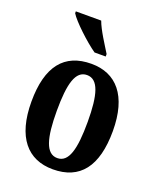

<svg xmlns="http://www.w3.org/2000/svg" viewBox="-143 -854 790 953"><g transform="rotate(20 252.0 -378.0)"><path d="M248 -606H307V-619C284 -657 241 -721 225 -766H91V-756C112 -721 196 -642 248 -606ZM251 10C393 10 467 -82 467 -270C467 -457 385 -548 254 -548C111 -548 37 -457 37 -270C37 -82 118 10 251 10ZM253 -50C193 -50 171 -125 171 -270C171 -414 192 -488 252 -488C312 -488 334 -414 334 -270C334 -125 313 -50 253 -50Z"/></g></svg>

Font: Noto Serif Devanagari ExtraCondensed
Style: Bold
Weight: 700
Width: 2
Designer: Universal Thirst, Indian Type Foundry and the Monotype Design Team
Foundry: Monotype Imaging Inc.
Version: Version 2.004